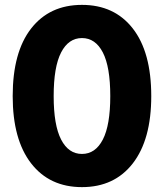

<svg xmlns="http://www.w3.org/2000/svg" viewBox="-20 -751 672 787"><path d="M316 16Q183 16 107.5 -81.5Q32 -179 32 -357Q32 -537 107.5 -634Q183 -731 316 -731Q449 -731 524.5 -634Q600 -537 600 -357Q600 -179 524.5 -81.5Q449 16 316 16ZM316 -120Q371 -120 401.5 -179Q432 -238 432 -357Q432 -477 401.5 -536Q371 -595 316 -595Q261 -595 230.5 -536Q200 -477 200 -357Q200 -238 230.5 -179Q261 -120 316 -120Z"/></svg>

Font: Wix Madefor Text ExtraBold
Style: Regular
Weight: 800
Designer: Dalton Maag Ltd
Foundry: Dalton Maag Ltd
Version: Version 3.100